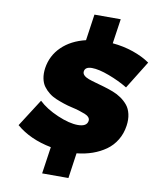

<svg xmlns="http://www.w3.org/2000/svg" viewBox="-107 -946 985 1194"><g transform="rotate(10 386.0 -349.5)"><path d="M45.9 -105 157.2 -278.8Q203.6 -234.4 279.1 -202.1Q354.5 -169.9 408.2 -169.9Q464.4 -169.9 470.2 -206.1Q472.2 -219.2 463.4 -229.2Q454.6 -239.3 438.2 -245.8Q421.9 -252.4 399.7 -259.3Q377.4 -266.1 352.1 -271.7Q326.7 -277.3 300.3 -286.1Q273.9 -294.9 249.3 -305.2Q224.6 -315.4 203.9 -331.8Q183.1 -348.1 168.5 -368.2Q153.8 -388.2 147.9 -417.7Q142.1 -447.3 147 -482.9Q159.2 -564 217 -620.1Q274.9 -676.3 367.2 -698.2L391.1 -863.8H557.1L534.2 -708Q602.1 -702.1 664.1 -680.9Q726.1 -659.7 772 -627.9L663.1 -452.1Q609.9 -484.4 543.5 -509.3Q477.1 -534.2 434.1 -534.2Q391.1 -534.2 387.2 -504.9Q385.3 -491.2 396 -480.5Q406.7 -469.7 426.8 -462.4Q446.8 -455.1 472.9 -448Q499 -440.9 527.8 -432.4Q556.6 -423.8 585.2 -413.1Q613.8 -402.3 638.4 -385.3Q663.1 -368.2 680.9 -346.4Q698.7 -324.7 706.3 -291.5Q713.9 -258.3 708 -217.8Q700.7 -167 676 -126.5Q651.4 -85.9 613.8 -59.3Q576.2 -32.7 530.3 -16.6Q484.4 -0.5 431.2 4.9L408.2 165H242.2L267.1 -4.9Q132.8 -30.8 45.9 -105Z"/></g></svg>

Font: Trueno Black
Style: Italic
Weight: 900
Designer: Julieta Ulanovsky
Foundry: Julieta Ulanovsky
Version: Version 3.001b | FøM Fix